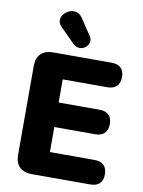

<svg xmlns="http://www.w3.org/2000/svg" viewBox="-102 -1026 817 1095"><g transform="rotate(10 307.0 -478.5)"><path d="M265 -773C311 -727 382 -784 349 -833L284 -930C236 -1000 123 -916 181 -857ZM499 0C546 0 571 -25 571 -71C571 -117 546 -142 499 -142H240V-287H477C524 -287 549 -312 549 -358C549 -404 524 -429 477 -429H240V-563H499C546 -563 571 -589 571 -635C571 -680 546 -705 499 -705H160C98 -705 64 -671 64 -610V-95C64 -34 98 0 160 0Z"/></g></svg>

Font: Nunito Black
Style: Regular
Weight: 900
Designer: Vernon Adams
Foundry: Vernon Adams
Version: Version 3.602